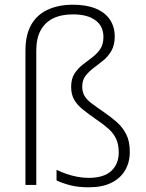

<svg xmlns="http://www.w3.org/2000/svg" viewBox="-20 -785 620 815"><path d="M467 -630Q467 -594 453 -569.5Q439 -545 418.5 -528.5Q398 -512 377.5 -496.5Q357 -481 343 -463Q329 -445 329 -417Q329 -395 338.5 -378.5Q348 -362 368.5 -346.5Q389 -331 421 -309Q452 -288 476.5 -266Q501 -244 516 -214.5Q531 -185 531 -140Q531 -96 511 -62Q491 -28 452.5 -9Q414 10 358 10Q311 10 278.5 1.5Q246 -7 220 -19V-64Q241 -54 263 -46.5Q285 -39 308.5 -34.5Q332 -30 357 -30Q421 -30 452.5 -59.5Q484 -89 484 -138Q484 -172 473 -195.5Q462 -219 441 -238Q420 -257 390 -277Q357 -300 332.5 -319.5Q308 -339 295 -361.5Q282 -384 282 -416Q282 -450 296 -472Q310 -494 330.5 -510Q351 -526 371 -541Q391 -556 405 -576Q419 -596 419 -628Q419 -674 385 -699Q351 -724 290 -724Q240 -724 205.5 -707Q171 -690 152.5 -656Q134 -622 134 -570V0H88V-570Q88 -636 112 -679Q136 -722 182 -743.5Q228 -765 290 -765Q346 -765 385.5 -749Q425 -733 446 -702.5Q467 -672 467 -630Z"/></svg>

Font: Noto Sans Oriya ExtraLight
Style: Regular
Weight: 250
Version: Version 2.003